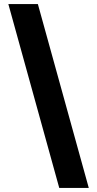

<svg xmlns="http://www.w3.org/2000/svg" viewBox="-20 -804 477 943"><path d="M416 119H271L21 -784H166Z"/></svg>

Font: DM Sans Black
Style: Regular
Weight: 900
Designer: Colophon Foundry, Jonny Pinhorn
Foundry: Colophon Foundry
Version: Version 4.004; ttfautohint (v1.8.4.7-5d5b)